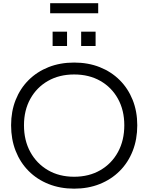

<svg xmlns="http://www.w3.org/2000/svg" viewBox="-20 -1146 909 1177"><path d="M434.5 10.5Q349 10.5 278 -17.8Q207 -46 155.5 -97.8Q104 -149.5 76 -220.8Q48 -292 48 -378Q48 -463 76 -533.5Q104 -604 155.5 -655.2Q207 -706.5 277.8 -734.5Q348.5 -762.5 434.5 -762.5Q520.5 -762.5 591.2 -734.5Q662 -706.5 713.5 -655.2Q765 -604 793.2 -533.5Q821.5 -463 821.5 -378Q821.5 -292 793.5 -220.8Q765.5 -149.5 713.8 -97.8Q662 -46 591.2 -17.8Q520.5 10.5 434.5 10.5ZM434.5 -62.5Q526 -62.5 595.2 -102.8Q664.5 -143 703.2 -214Q742 -285 742 -378Q742 -470 703.2 -540.2Q664.5 -610.5 595.2 -650Q526 -689.5 434.5 -689.5Q343.5 -689.5 274.2 -650Q205 -610.5 166 -540.2Q127 -470 127 -378Q127 -285 166 -214Q205 -143 274 -102.8Q343 -62.5 434.5 -62.5ZM302.5 -952H391V-864H302.5ZM477.5 -952H566V-864H477.5ZM582 -1126.5V-1064.5H287.5V-1126.5Z"/></svg>

Font: Hepta Slab
Style: Regular
Weight: 400
Designer: Michael LaGattuta
Foundry: Michael LaGattuta
Version: Version 1.100